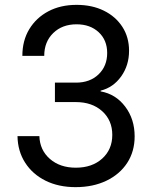

<svg xmlns="http://www.w3.org/2000/svg" viewBox="-20 -760 640 790"><path d="M291 10Q221 10 167.5 -16.5Q114 -43 83.5 -90.5Q53 -138 52 -200H142Q144 -142 185.5 -106Q227 -70 292 -70Q359 -70 400.5 -107.5Q442 -145 442 -205Q442 -265 400.5 -302.5Q359 -340 292 -340H206V-420H293Q350 -420 385.5 -454Q421 -488 421 -542Q421 -595 386 -627.5Q351 -660 295 -660Q236 -660 199 -624Q162 -588 162 -530H72Q72 -593 100.5 -640Q129 -687 179 -713.5Q229 -740 295 -740Q359 -740 407.5 -716Q456 -692 483.5 -649.5Q511 -607 511 -551Q511 -491 478.5 -445.5Q446 -400 394 -387V-384Q456 -373 495 -321.5Q534 -270 534 -199Q534 -137 503.5 -90Q473 -43 418 -16.5Q363 10 291 10Z"/></svg>

Font: JetBrains Mono
Style: Regular
Weight: 400
Monospace: yes
Designer: Philipp Nurullin, Konstantin Bulenkov
Foundry: JetBrains
Version: Version 2.305